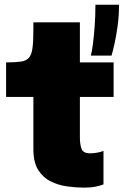

<svg xmlns="http://www.w3.org/2000/svg" viewBox="-20 -802 537 834"><path d="M345 13Q310.5 13 272.2 7.8Q234 2.5 200.5 -14Q167 -30.5 146 -63.8Q125 -97 125 -153V-381H6.5V-531H9Q48 -531 71.2 -534.5Q94.5 -538 106 -551.5Q117.5 -565 121.2 -594Q125 -623 125 -674V-705H327V-531H473.5V-381H327V-205Q327 -176 334 -156Q341 -136 371.5 -136Q389.5 -136 405.5 -139.5Q421.5 -143 429.5 -146.5V-1Q418 4 396.2 8.5Q374.5 13 345 13ZM497 -781.5Q497 -733.5 490.8 -688.2Q484.5 -643 476.8 -609.2Q469 -575.5 464.5 -560.5H374.5Q379 -576 383.5 -609.8Q388 -643.5 391.2 -688.2Q394.5 -733 394.5 -781.5Z"/></svg>

Font: Epilogue Black
Style: Regular
Weight: 900
Designer: Tyler Finck
Foundry: Etcetera Type Co
Version: Version 2.111; ttfautohint (v1.8.3)